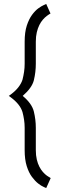

<svg xmlns="http://www.w3.org/2000/svg" viewBox="-20 -843 298 981"><path d="M163 -517V-630Q163 -657 168 -678Q173 -699 181 -715Q189 -731 199 -742.5Q209 -754 219 -761.5Q229 -769 238 -774L216 -823Q215 -822 203.5 -817Q192 -812 176 -800.5Q160 -789 144 -767.5Q128 -746 117 -712.5Q106 -679 106 -630V-517Q106 -496 103 -476Q100 -456 95 -436Q89 -417 74.5 -398Q60 -379 36 -361L25 -353L36 -345Q60 -327 74.5 -308.5Q89 -290 95 -270Q100 -251 103 -231Q106 -211 106 -190V-76Q106 -28 116.5 5.5Q127 39 143 60.5Q159 82 175 94.5Q191 107 203 112Q215 117 216 118L239 67Q230 62 219.5 54.5Q209 47 199 35.5Q189 24 181 8.5Q173 -7 168 -28Q163 -49 163 -76V-190Q163 -211 160.5 -231.5Q158 -252 153 -273Q143 -314 96 -353Q119 -373 133.5 -393Q148 -413 153 -433Q158 -454 160.5 -475Q163 -496 163 -517Z"/></svg>

Font: Advent Pro
Style: Regular
Weight: 400
Designer: VivaRado, Andreas Kalpakidis
Foundry: VivaRado, Andreas Kalpakidis
Version: Version 3.000